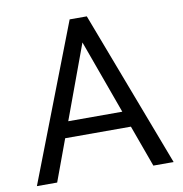

<svg xmlns="http://www.w3.org/2000/svg" viewBox="-80 -786 821 861"><g transform="rotate(-10 330.5 -355.5)"><path d="M480.5 -189.5H181.2L111.3 0H19L293.5 -710.9H371.6L641.6 0H549.3ZM208 -262.2H454.1L332 -599.1Z"/></g></svg>

Font: Roboto Web
Style: Regular
Weight: 400
Designer: Google
Version: Version 1.200310; 2013